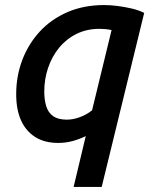

<svg xmlns="http://www.w3.org/2000/svg" viewBox="-20 -554 600 759"><path d="M271 185 319 -16Q295 -4 267.5 3.5Q240 11 210 11Q156 11 119 -12.5Q82 -36 63 -78.5Q44 -121 44 -182Q44 -253 68 -316.5Q92 -380 137 -429Q182 -478 246.5 -506Q311 -534 392 -534Q416 -534 444 -530.5Q472 -527 500 -520.5Q528 -514 550 -503L382 185ZM244 -81Q269 -81 296 -91Q323 -101 344 -118L421 -435Q408 -438 395.5 -439Q383 -440 373 -440Q323 -440 282.5 -420Q242 -400 213.5 -365Q185 -330 170 -285.5Q155 -241 155 -192Q155 -159 163 -133.5Q171 -108 190.5 -94.5Q210 -81 244 -81Z"/></svg>

Font: Ubuntu Sans Mono Medium
Style: Italic
Weight: 500
Italic angle: -13.5°
Monospace: yes
Designer: Dalton Maag Ltd
Foundry: Dalton Maag Ltd
Version: Version 1.006